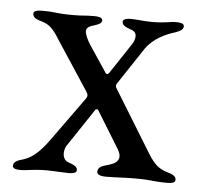

<svg xmlns="http://www.w3.org/2000/svg" viewBox="-39 -445 507 488"><g transform="rotate(5 215.0 -200.5)"><path d="M30 4C48 4 60 -1 97 -1C113 -1 139 1 150 1C151 1 152 1 153 1C161 1 173 0 173 -8C173 -18 161 -22 150 -26C140 -29 136 -39 136 -48C136 -56 139 -64 141 -67L207 -166C208 -167 212 -167 213 -166L272 -70C276 -63 278 -57 278 -52C278 -38 264 -32 250 -28C234 -24 225 -20 225 -8C225 -3 231 2 248 2C271 2 297 0 321 0C371 0 364 4 405 4C413 4 425 3 425 -5C425 -16 413 -20 402 -23C382 -29 369 -39 353 -65L256 -223C252 -228 253 -233 255 -236L318 -331C337 -358 369 -372 389 -378C400 -382 412 -386 412 -396C412 -404 400 -405 392 -405C375 -405 366 -400 329 -400C313 -400 289 -403 279 -403C278 -403 277 -403 276 -403C269 -403 256 -402 256 -394C256 -384 268 -380 279 -376C289 -373 292 -367 292 -360C292 -353 289 -345 284 -338L233 -261C231 -259 230 -258 228 -258C227 -258 225 -259 224 -261L178 -330C170 -343 165 -355 165 -362C165 -373 176 -376 186 -379C195 -382 204 -385 204 -393C204 -401 191 -402 184 -402C183 -402 182 -402 181 -402C158 -402 154 -400 130 -400C81 -400 90 -404 51 -404C50 -404 49 -404 48 -404C41 -404 28 -403 28 -395C28 -384 40 -380 51 -377C71 -371 81 -361 97 -335L179 -210C184 -202 186 -198 177 -187L100 -80C72 -41 53 -29 33 -23C22 -20 10 -16 10 -5C10 3 22 4 30 4Z"/></g></svg>

Font: EB Garamond
Style: Regular
Weight: 400
Designer: Georg Duffner and Octavio Pardo
Foundry: Georg Duffner
Version: Version 1.000;PS 001.000;hotconv 1.0.88;makeotf.lib2.5.64775